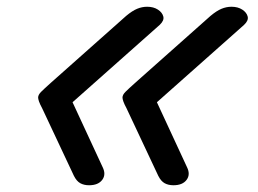

<svg xmlns="http://www.w3.org/2000/svg" viewBox="-20 -535 765 569"><path d="M244 14Q229 14 218 8Q207 2 199 -14L105 -214Q98 -227 95.5 -234.5Q93 -242 93 -246Q93 -254 102 -263Q111 -272 130 -289L354 -488Q372 -503 386.5 -509Q401 -515 416 -515Q435 -515 448 -506.5Q461 -498 464 -486Q467 -474 453 -461L195 -232L284 -40Q295 -18 283 -2Q271 14 244 14ZM494 14Q479 14 468 8Q457 2 449 -14L355 -214Q348 -227 345.5 -234.5Q343 -242 343 -246Q343 -254 352 -263Q361 -272 380 -289L604 -488Q622 -503 636.5 -509Q651 -515 666 -515Q685 -515 698 -506.5Q711 -498 714 -486Q717 -474 703 -461L445 -232L534 -40Q545 -18 533 -2Q521 14 494 14Z"/></svg>

Font: Playwrite HR
Style: Regular
Weight: 400
Designer: Veronika Burian, José Scaglione
Foundry: TypeTogether
Version: Version 1.002